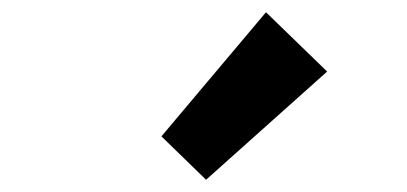

<svg xmlns="http://www.w3.org/2000/svg" viewBox="-20 -944 666 314"><path d="M317 -650 244 -721 415 -924 515 -827Z"/></svg>

Font: Noto Sans SC
Style: Bold
Weight: 700
Designer: Ryoko NISHIZUKA  (kana, bopomofo & ideographs); Paul D. Hunt (Latin, Greek & Cyrillic); Sandoll Communications , Soo-you
Foundry: Adobe
Version: Version 2.004-H2;hotconv 1.0.118;makeotfexe 2.5.65603